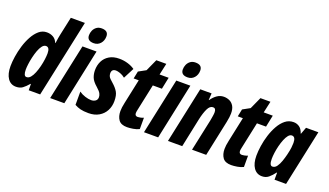

<svg xmlns="http://www.w3.org/2000/svg" viewBox="-71 -1263 3033 1769"><g transform="rotate(20 1445.5 -378.0)"><path d="M128 10Q76 10 46.5 -33Q17 -76 17 -152Q17 -193 25 -246.5Q33 -300 49.5 -354.5Q66 -409 91.5 -455.5Q117 -502 150.5 -530.5Q184 -559 227 -559Q261 -559 289 -543.5Q317 -528 331 -493H334Q338 -521 341.5 -544.5Q345 -568 349 -583L387 -760H525L363 0H251L250 -61H246Q217 -27 192 -8.5Q167 10 128 10ZM189 -107Q211 -107 228 -127Q245 -147 258 -179.5Q271 -212 280 -248.5Q289 -285 293.5 -319.5Q298 -354 298 -378Q298 -438 262 -438Q242 -438 225.5 -417Q209 -396 197 -363Q185 -330 176.5 -293Q168 -256 164 -223.5Q160 -191 160 -171Q160 -107 189 -107Z M664 -612Q599 -612 599 -667Q599 -690 608.5 -712.5Q618 -735 638 -750.5Q658 -766 689 -766Q754 -766 754 -711Q754 -669 729 -640.5Q704 -612 664 -612ZM461 0 578 -549H716L600 0Z M839 10Q790 10 759 2Q728 -6 702 -21V-151Q729 -132 762 -121.5Q795 -111 821 -111Q846 -111 863.5 -123.5Q881 -136 881 -161Q881 -178 871.5 -196.5Q862 -215 829 -244Q787 -280 774 -313Q761 -346 761 -383Q761 -432 780.5 -471.5Q800 -511 839.5 -535Q879 -559 937 -559Q982 -559 1022.5 -546.5Q1063 -534 1090 -514L1036 -409Q1013 -428 987 -437Q961 -446 945 -446Q903 -446 903 -404Q903 -386 911 -371.5Q919 -357 952 -329Q989 -297 1008 -265Q1027 -233 1027 -175Q1027 -124 1005 -82Q983 -40 940.5 -15Q898 10 839 10Z M1217 10Q1158 10 1134 -23.5Q1110 -57 1110 -109Q1110 -126 1112.5 -146Q1115 -166 1121 -193L1172 -433H1122L1137 -506L1208 -545L1261 -662H1359L1334 -549H1423L1399 -433H1310L1255 -174Q1253 -165 1251.5 -156.5Q1250 -148 1250 -141Q1250 -112 1278 -112Q1286 -112 1302 -115Q1318 -118 1335 -125V-14Q1310 -1 1276 4.5Q1242 10 1217 10Z M1584 -612Q1519 -612 1519 -667Q1519 -690 1528.5 -712.5Q1538 -735 1558 -750.5Q1578 -766 1609 -766Q1674 -766 1674 -711Q1674 -669 1649 -640.5Q1624 -612 1584 -612ZM1381 0 1498 -549H1636L1520 0Z M1616 0 1733 -549H1844L1840 -483H1843Q1867 -518 1897 -538.5Q1927 -559 1962 -559Q1991 -559 2017 -547.5Q2043 -536 2059.5 -509Q2076 -482 2076 -436Q2076 -404 2065 -350L1991 0H1852L1919 -314Q1923 -337 1926.5 -358.5Q1930 -380 1930 -395Q1930 -434 1901 -434Q1870 -434 1850 -392Q1830 -350 1816 -286L1756 0Z M2238 10Q2179 10 2155 -23.5Q2131 -57 2131 -109Q2131 -126 2133.5 -146Q2136 -166 2142 -193L2193 -433H2143L2158 -506L2229 -545L2282 -662H2380L2355 -549H2444L2420 -433H2331L2276 -174Q2274 -165 2272.5 -156.5Q2271 -148 2271 -141Q2271 -112 2299 -112Q2307 -112 2323 -115Q2339 -118 2356 -125V-14Q2331 -1 2297 4.5Q2263 10 2238 10Z M2540 10Q2488 10 2458 -33Q2428 -76 2428 -152Q2428 -195 2436 -249Q2444 -303 2461 -357Q2478 -411 2504 -457Q2530 -503 2565 -531Q2600 -559 2646 -559Q2678 -559 2703.5 -541Q2729 -523 2742 -482H2745L2770 -549H2891L2774 0H2661V-69H2657Q2631 -34 2604.5 -12Q2578 10 2540 10ZM2600 -107Q2625 -107 2642.5 -131.5Q2660 -156 2672 -191Q2684 -226 2692 -259Q2703 -305 2706 -331.5Q2709 -358 2709 -378Q2709 -438 2673 -438Q2654 -438 2638.5 -419Q2623 -400 2610.5 -369Q2598 -338 2589 -302Q2580 -266 2575.5 -231.5Q2571 -197 2571 -172Q2571 -107 2600 -107Z"/></g></svg>

Font: Noto Sans ExtraCondensed ExtraBold
Style: Italic
Weight: 800
Width: 2
Italic angle: -12°
Designer: Monotype Design Team
Foundry: Monotype Imaging Inc.
Version: Version 2.013; ttfautohint (v1.8.4.7-5d5b)